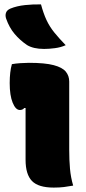

<svg xmlns="http://www.w3.org/2000/svg" viewBox="-20 -842 390 871"><path d="M96 -117V-352H90Q83 -343 70 -343Q51 -343 37.5 -376Q24 -409 24 -465Q24 -517 34 -551Q51 -554 72.5 -555.5Q94 -557 111 -557Q184 -557 223.5 -546.5Q263 -536 278.5 -517Q294 -498 294 -472V-163Q294 -116 297.5 -76.5Q301 -37 312 0Q290 4 270 6.5Q250 9 224 9Q154 9 125 -21Q96 -51 96 -117ZM166 -822Q177 -781 191 -751Q205 -721 226.5 -694.5Q248 -668 278 -637Q256 -627 229 -623.5Q202 -620 180 -620Q131 -620 102 -638Q70 -660 46 -688.5Q22 -717 8 -757Q3 -771 7 -783.5Q11 -796 27 -803Q56 -815 94 -819Q132 -823 166 -822Z"/></svg>

Font: Recursive Sn Csl St Blk
Style: Regular
Weight: 900
Version: Version 1.079;hotconv 1.0.112;makeotfexe 2.5.65598; ttfautoh